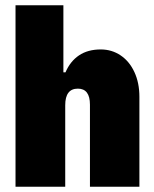

<svg xmlns="http://www.w3.org/2000/svg" viewBox="-20 -710 587 730"><path d="M39 -690H221V-435H229Q247 -477 280.5 -499.5Q314 -522 363 -522Q405 -522 438.5 -499.5Q472 -477 491 -436Q510 -395 510 -342V0H322V-312Q322 -373 276 -373Q228 -373 228 -310V0H39Z"/></svg>

Font: Decalotype Black
Style: Regular
Weight: 900
Designer: Alfredo Marco Pradil
Foundry: Alfredo Marco Pradil
Version: Version 1.0